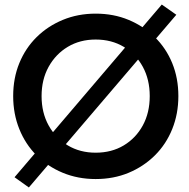

<svg xmlns="http://www.w3.org/2000/svg" viewBox="-20 -773 830 845"><path d="M163 -350Q163 -423 194 -479Q225 -535 278.5 -567Q332 -599 401 -599Q471 -599 524.5 -567Q578 -535 608.5 -479Q639 -423 639 -350Q639 -277 608.5 -221Q578 -165 524.5 -133Q471 -101 401 -101Q332 -101 278.5 -133Q225 -165 194 -221Q163 -277 163 -350ZM38 -350Q38 -272 65 -205Q92 -138 141 -89Q190 -40 256.5 -12.5Q323 15 401 15Q480 15 546 -12.5Q612 -40 661.5 -89Q711 -138 738 -205Q765 -272 765 -350Q765 -429 738 -495Q711 -561 661.5 -609.5Q612 -658 546 -685.5Q480 -713 401 -713Q323 -713 256.5 -685.5Q190 -658 141 -609.5Q92 -561 65 -495Q38 -429 38 -350ZM692 -753 44 7 107 52 756 -708Z"/></svg>

Font: Jost Medium
Style: Regular
Weight: 500
Version: Version 3.710